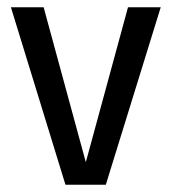

<svg xmlns="http://www.w3.org/2000/svg" viewBox="-20 -508 472 528"><path d="M422 -488 271 0H160L10 -488H100L216 -62L332 -488Z"/></svg>

Font: Ropa Sans
Style: Regular
Weight: 400
Designer: Botio Nikoltchev
Foundry: Botio Nikoltchev
Version: Version 1.100